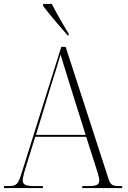

<svg xmlns="http://www.w3.org/2000/svg" viewBox="-22 -951 647 971"><path d="M321 -771H325V-781C296 -828 263 -886 240 -931H196V-921C222 -886 281 -816 321 -771ZM-2 0H195V-10H153C103 -10 93 -19 93 -40C93 -59 108 -104 115 -126L156 -259H414L459 -118C465 -98 480 -57 480 -40C480 -19 472 -10 424 -10H394V0H596V-10H583C543 -10 536 -16 524 -55L310 -714H288L87 -75C70 -19 62 -10 20 -10H-2ZM160 -269 238 -525C254 -575 274 -638 284 -675C297 -632 317 -569 339 -498L411 -269Z"/></svg>

Font: Noto Serif Display SemiCondensed ExtraLight
Style: Regular
Weight: 200
Width: 4
Designer: Monotype Design Team
Foundry: Monotype Imaging Inc.
Version: Version 2.009